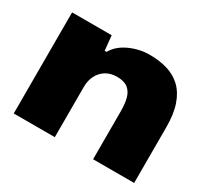

<svg xmlns="http://www.w3.org/2000/svg" viewBox="-117 -725 957 895"><g transform="rotate(30 361.0 -277.0)"><path d="M43 0V-544H256L264 -465H274Q298 -507 349.5 -530.5Q401 -554 456 -554Q509 -554 552 -541Q595 -528 626 -498.5Q657 -469 674 -420Q691 -371 691 -299V0H470V-260Q470 -298 462.5 -327Q455 -356 434.5 -372.5Q414 -389 376 -389Q341 -389 316 -373.5Q291 -358 277.5 -331.5Q264 -305 264 -271V0Z"/></g></svg>

Font: Mona Sans Expanded Black
Style: Regular
Weight: 900
Width: 7
Designer: Deni Anggara
Foundry: GitHub
Version: Version 2.000